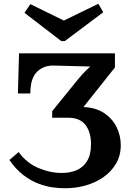

<svg xmlns="http://www.w3.org/2000/svg" viewBox="-20 -983 689 1019"><path d="M369 -531Q398 -568 417.5 -589Q437 -610 459 -630L268 -635Q213 -637 177 -602.5Q141 -568 141 -487H75L81 -700H590V-625L423 -415Q490 -412 534 -382Q578 -352 599.5 -307Q621 -262 621 -213Q621 -158 596 -115Q571 -72 528.5 -42.5Q486 -13 432 2Q378 17 319 16Q295 16 260 11.5Q225 7 185 -8Q145 -23 105 -53Q65 -83 30 -134L79 -176Q121 -118 183.5 -91.5Q246 -65 307 -65Q351 -65 386 -79.5Q421 -94 442 -128Q463 -162 463 -218Q463 -282 433.5 -320Q404 -358 344 -358H257V-393ZM305 -765 110 -915 141 -961 319 -874 502 -963 528 -918 324 -765Z"/></svg>

Font: Lora
Style: Bold
Weight: 700
Designer: Olga Karpushina, Alexei Vanyashin (Cyrillic)
Foundry: Cyreal
Version: Version 3.006; ttfautohint (v1.8.4.7-5d5b);gftools[0.9.30]